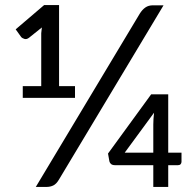

<svg xmlns="http://www.w3.org/2000/svg" viewBox="-20 -739 776 759"><path d="M213 -29Q203 -12 191 -6Q179 0 163 0H121.5L532.5 -685Q542.5 -701 554.8 -709.5Q567 -718 584.5 -718H626.5ZM276.5 -398.5V-352H70V-398.5H143V-607.5L145.5 -630.5L95 -590Q85.5 -582.5 76.5 -585.2Q67.5 -588 63.5 -593L42 -623L154.5 -719H213.5V-398.5ZM586 -135.5V-246.5Q586 -268 589 -293.5L473 -135.5ZM697.5 -135.5V-99.5Q697.5 -94 694 -90Q690.5 -86 683.5 -86H645V0H586V-86H435Q425 -86 419.5 -90.2Q414 -94.5 412.5 -101L407 -132L577.5 -366H645V-135.5Z"/></svg>

Font: Lato 2
Style: Regular
Weight: 500
Designer: Lukasz Dziedzic with Adam Twardoch and Botio Nikoltchev
Foundry: tyPoland Lukasz Dziedzic
Version: Version 2.015; 2015-08-06; http://www.latofonts.com/